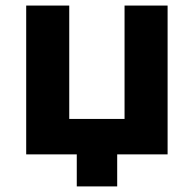

<svg xmlns="http://www.w3.org/2000/svg" viewBox="-20 -558 701 694"><path d="M257.5 115.8V0H74.7V-537.9H230.3V-128.1H430.2V-537.9H585.8V0H403.6V115.8Z"/></svg>

Font: Montserrat Thin
Style: Regular
Weight: 100
Designer: Julieta Ulanovsky
Foundry: Julieta Ulanovsky
Version: Version 9.000